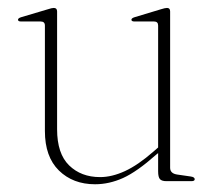

<svg xmlns="http://www.w3.org/2000/svg" viewBox="-20 -468 552 496"><path d="M96 -129.5V-402Q96 -412.5 85 -412.5H34.5Q26.5 -412.5 26.5 -417Q26.5 -421 34.5 -423.5L103.5 -444Q114 -447.5 119 -447.5Q127.5 -447.5 127.5 -438.5V-134Q127.5 -71 158.5 -40.8Q189.5 -10.5 238.5 -10.5Q269 -10.5 302.8 -26Q336.5 -41.5 376.5 -76.5L388.5 -87V-402Q388.5 -412.5 378 -412.5H327.5Q319.5 -412.5 319.5 -417Q319.5 -421 327.5 -423.5L395.5 -444Q406.5 -447.5 411.5 -447.5Q419.5 -447.5 419.5 -438.5V-34.5Q419.5 -19.5 438.5 -17L473 -12Q483 -10.5 483 -5Q483 0 474.5 0H410Q398 0 393.2 -5.2Q388.5 -10.5 388.5 -25.5V-72.5L383.5 -68.5Q334 -24.5 298 -8.2Q262 8 225.5 8Q168.5 8 132.2 -27.5Q96 -63 96 -129.5Z"/></svg>

Font: Fraunces 72pt S000 Thin
Style: Regular
Weight: 100
Version: Version 1.000; ttfautohint (v1.8.3)